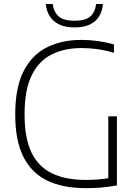

<svg xmlns="http://www.w3.org/2000/svg" viewBox="-20 -952 696 977"><path d="M418 5.5Q300 5.5 220 -33.2Q140 -72 98.8 -154.5Q57.5 -237 57.5 -369Q57.5 -506.5 100 -589.8Q142.5 -673 218.5 -711Q294.5 -749 395 -749Q436.5 -749 477.5 -743.2Q518.5 -737.5 560 -726V-683.5Q512.5 -697 472.8 -702.2Q433 -707.5 395.5 -707.5Q308.5 -707.5 243.2 -675.2Q178 -643 141.5 -569Q105 -495 105 -369.5Q105 -250 140 -176.8Q175 -103.5 244.2 -70Q313.5 -36.5 417 -36.5Q455 -36.5 486.8 -39.5Q518.5 -42.5 547 -48L531 -27V-360H575V-8.5Q528.5 -0.5 492.5 2.5Q456.5 5.5 418 5.5ZM359.5 -812.5Q313.5 -812.5 282 -827.2Q250.5 -842 233.5 -868.8Q216.5 -895.5 213 -931.5H248Q254 -890 279 -868.2Q304 -846.5 359.5 -846.5Q415 -846.5 439.5 -868.2Q464 -890 469 -931.5H504Q500.5 -895 484 -868.2Q467.5 -841.5 436.5 -827Q405.5 -812.5 359.5 -812.5Z"/></svg>

Font: Encode Sans SC Condensed Thin ExtraLight
Style: Regular
Weight: 250
Version: Version 3.002